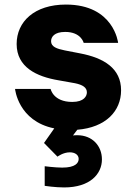

<svg xmlns="http://www.w3.org/2000/svg" viewBox="-20 -560 589 842"><path d="M261 262C375 262 427 203 427 139C427 80 385 33 319 33C312 33 306 33 300 34L319 9C443 -1 511 -72 511 -164C511 -260 436 -306 331 -326L264 -339C229 -346 204 -355 204 -379C204 -398 218 -420 266 -420C336 -420 347 -372 347 -372H498C498 -372 480 -540 269 -540C131 -540 53 -465 53 -367C53 -265 141 -224 236 -208L309 -195C343 -188 361 -176 361 -155C361 -139 349 -113 297 -113C213 -113 202 -170 202 -170H46C46 -170 59 -29 218 3L173 67L232 127C232 127 257 108 286 108C310 108 325 120 325 137C325 155 310 175 253 175C222 175 176 169 176 169V255C176 255 222 262 261 262Z"/></svg>

Font: Be Vietnam Pro ExtraBold
Style: Regular
Weight: 800
Designer: Lam Bao, Tony Le, Vietanh Nguyen
Foundry: Yellow Type Foundry
Version: Version 1.002